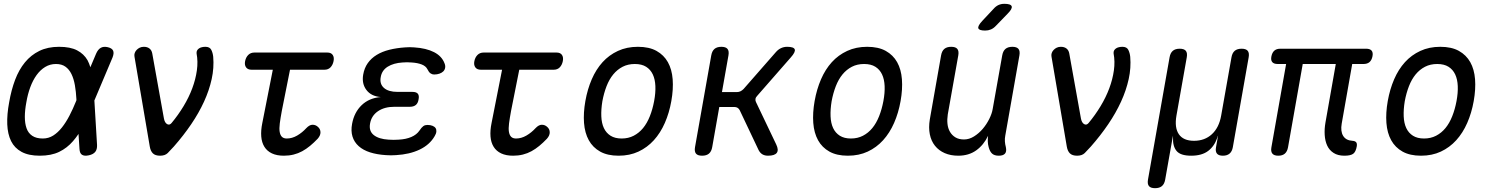

<svg xmlns="http://www.w3.org/2000/svg" viewBox="-20 -805 7840 1005"><path d="M488 -46Q489 -23 478.5 -10Q468 3 445 8Q421 13 409 5Q397 -3 396 -26L391 -104Q377 -83 362 -66Q331 -30 289.5 -10Q248 10 188 10Q130 10 93 -10Q56 -30 38 -66.5Q20 -103 18 -154.5Q16 -206 28 -270Q39 -334 59 -387Q79 -440 110.5 -478.5Q142 -517 186 -538.5Q230 -560 289 -560Q348 -560 383.5 -541.5Q419 -523 438 -490Q447 -473 453 -453L483 -524Q493 -547 508 -555Q523 -563 544 -558Q566 -553 572 -540Q578 -527 569 -504L474 -279ZM380 -280V-285Q378 -325 372 -359Q366 -393 354 -417.5Q342 -442 322.5 -456Q303 -470 273 -470Q242 -470 216.5 -454.5Q191 -439 171.5 -412Q152 -385 138.5 -348.5Q125 -312 118 -270Q110 -228 110 -193.5Q110 -159 119 -133.5Q128 -108 149 -94Q170 -80 204 -80Q234 -80 258.5 -95.5Q283 -111 304 -137.5Q325 -164 343.5 -199.5Q362 -235 378 -275Z M764 -38 684 -508Q682 -518 685 -527Q688 -536 695 -543.5Q702 -551 711.5 -555.5Q721 -560 733 -560Q751 -560 762.5 -551Q774 -542 777 -525L838 -185Q842 -163 854.5 -155.5Q867 -148 878 -161Q913 -203 941 -249.5Q969 -296 986.5 -343Q1004 -390 1010.5 -436.5Q1017 -483 1009 -525Q1008 -534 1011.5 -540.5Q1015 -547 1021.5 -551.5Q1028 -556 1037 -558Q1046 -560 1055 -560Q1078 -560 1086 -544Q1094 -528 1096 -508Q1101 -450 1088 -391Q1075 -332 1048 -273Q1021 -214 981 -155Q941 -96 890 -38Q872 -18 858 -4Q844 10 818 10Q793 10 780.5 -2Q768 -14 764 -38Z M1693 -530Q1713 -530 1721.5 -517.5Q1730 -505 1726 -485Q1722 -465 1710 -452.5Q1698 -440 1678 -440H1498L1455 -224Q1448 -186 1444.5 -159Q1441 -132 1444 -114.5Q1447 -97 1456 -88.5Q1465 -80 1481 -80Q1509 -80 1535.5 -95.5Q1562 -111 1583 -134Q1600 -152 1616 -152Q1632 -152 1644 -141Q1657 -130 1657.5 -113Q1658 -96 1643 -79Q1623 -58 1603 -41.5Q1583 -25 1562 -13.5Q1541 -2 1517 4Q1493 10 1466 10Q1429 10 1403.5 -2Q1378 -14 1364 -36.5Q1350 -59 1347.5 -90.5Q1345 -122 1353 -161L1408 -440H1297Q1277 -440 1268 -452.5Q1259 -465 1263 -485Q1267 -505 1279.5 -517.5Q1292 -530 1312 -530Z M2307 -473Q2312 -461 2310 -450Q2308 -439 2300.5 -431.5Q2293 -424 2280.5 -419.5Q2268 -415 2252 -415Q2247 -415 2242.5 -416.5Q2238 -418 2233.5 -421Q2229 -424 2225 -429.5Q2221 -435 2217 -443Q2209 -459 2187.5 -467.5Q2166 -476 2134 -478Q2122 -479 2110.5 -479Q2099 -479 2087 -478Q2040 -475 2009.5 -456Q1979 -437 1973 -402Q1966 -366 1989.5 -345Q2013 -324 2061 -324H2139Q2159 -324 2167 -314.5Q2175 -305 2171 -285Q2168 -265 2156.5 -255.5Q2145 -246 2125 -246H2044Q1992 -246 1958 -222.5Q1924 -199 1917 -158Q1910 -119 1936.5 -98Q1963 -77 2014 -74Q2027 -73 2040.5 -73Q2054 -73 2067 -74Q2105 -76 2133 -88Q2161 -100 2176 -122Q2181 -130 2186 -135.5Q2191 -141 2195.5 -144.5Q2200 -148 2205.5 -149.5Q2211 -151 2217 -151Q2233 -151 2244 -146.5Q2255 -142 2260 -134.5Q2265 -127 2264 -116Q2263 -105 2255 -92Q2229 -47 2176.5 -22Q2124 3 2053 7Q2040 8 2026.5 8Q2013 8 2000 7Q1953 4 1917 -7.5Q1881 -19 1857.5 -40Q1834 -61 1825 -90.5Q1816 -120 1823 -157Q1834 -217 1873 -254.5Q1912 -292 1973 -297Q1923 -301 1898 -334Q1873 -367 1881 -414Q1887 -449 1905 -474.5Q1923 -500 1951.5 -517.5Q1980 -535 2018 -544.5Q2056 -554 2101 -557Q2113 -558 2124.5 -558Q2136 -558 2148 -557Q2211 -553 2252 -532Q2293 -511 2307 -473Z M2893 -530Q2913 -530 2921.5 -517.5Q2930 -505 2926 -485Q2922 -465 2910 -452.5Q2898 -440 2878 -440H2698L2655 -224Q2648 -186 2644.5 -159Q2641 -132 2644 -114.5Q2647 -97 2656 -88.5Q2665 -80 2681 -80Q2709 -80 2735.5 -95.5Q2762 -111 2783 -134Q2800 -152 2816 -152Q2832 -152 2844 -141Q2857 -130 2857.5 -113Q2858 -96 2843 -79Q2823 -58 2803 -41.5Q2783 -25 2762 -13.5Q2741 -2 2717 4Q2693 10 2666 10Q2629 10 2603.5 -2Q2578 -14 2564 -36.5Q2550 -59 2547.5 -90.5Q2545 -122 2553 -161L2608 -440H2497Q2477 -440 2468 -452.5Q2459 -465 2463 -485Q2467 -505 2479.5 -517.5Q2492 -530 2512 -530Z M3218 10Q3160 10 3121.5 -11.5Q3083 -33 3062 -71Q3041 -109 3037 -161.5Q3033 -214 3044 -276Q3055 -338 3077.5 -390Q3100 -442 3134 -479.5Q3168 -517 3214.5 -538.5Q3261 -560 3319 -560Q3378 -560 3416.5 -538.5Q3455 -517 3476 -479.5Q3497 -442 3501 -390Q3505 -338 3494 -276Q3483 -214 3460 -161.5Q3437 -109 3402.5 -71Q3368 -33 3322 -11.5Q3276 10 3218 10ZM3234 -80Q3269 -80 3297 -94.5Q3325 -109 3346 -134.5Q3367 -160 3381.5 -196.5Q3396 -233 3404 -276Q3412 -319 3410.5 -354.5Q3409 -390 3397 -415.5Q3385 -441 3362 -455.5Q3339 -470 3303 -470Q3267 -470 3239 -455.5Q3211 -441 3190 -415.5Q3169 -390 3155 -354Q3141 -318 3133 -275Q3126 -232 3127.5 -196Q3129 -160 3141 -134.5Q3153 -109 3176 -94.5Q3199 -80 3234 -80Z M3655 10Q3632 10 3623 -1Q3614 -12 3618 -35L3703 -515Q3707 -538 3720 -549Q3733 -560 3756 -560Q3779 -560 3788 -549Q3797 -538 3793 -515L3759 -323H3837Q3847 -323 3855.5 -327Q3864 -331 3872 -339L4041 -532Q4053 -546 4068 -553Q4083 -560 4100 -560Q4135 -560 4140 -546.5Q4145 -533 4119 -504L3944 -304Q3936 -296 3934.5 -287.5Q3933 -279 3937 -271L4043 -49Q4057 -20 4046 -5Q4035 10 4000 10Q3983 10 3971 3Q3959 -4 3951 -19L3852 -228Q3848 -236 3841 -240.5Q3834 -245 3824 -245H3745L3708 -35Q3704 -12 3691 -1Q3678 10 3655 10Z M4418 10Q4360 10 4321.5 -11.5Q4283 -33 4262 -71Q4241 -109 4237 -161.5Q4233 -214 4244 -276Q4255 -338 4277.5 -390Q4300 -442 4334 -479.5Q4368 -517 4414.5 -538.5Q4461 -560 4519 -560Q4578 -560 4616.5 -538.5Q4655 -517 4676 -479.5Q4697 -442 4701 -390Q4705 -338 4694 -276Q4683 -214 4660 -161.5Q4637 -109 4602.5 -71Q4568 -33 4522 -11.5Q4476 10 4418 10ZM4434 -80Q4469 -80 4497 -94.5Q4525 -109 4546 -134.5Q4567 -160 4581.5 -196.5Q4596 -233 4604 -276Q4612 -319 4610.5 -354.5Q4609 -390 4597 -415.5Q4585 -441 4562 -455.5Q4539 -470 4503 -470Q4467 -470 4439 -455.5Q4411 -441 4390 -415.5Q4369 -390 4355 -354Q4341 -318 4333 -275Q4326 -232 4327.5 -196Q4329 -160 4341 -134.5Q4353 -109 4376 -94.5Q4399 -80 4434 -80Z M5208 10Q5185 10 5173 -1Q5161 -12 5155 -35Q5151 -49 5150.5 -64.5Q5150 -80 5152 -94Q5129 -46 5090 -18Q5051 10 4996 10Q4956 10 4925 -3.5Q4894 -17 4874 -42Q4854 -67 4847 -102Q4840 -137 4847 -180L4906 -515Q4910 -538 4923 -549Q4936 -560 4959 -560Q4982 -560 4991 -549Q5000 -538 4996 -515L4941 -206Q4937 -180 4939.5 -156.5Q4942 -133 4952.5 -115Q4963 -97 4981 -86Q4999 -75 5026 -75Q5053 -75 5078.5 -91Q5104 -107 5124 -130.5Q5144 -154 5158 -182Q5172 -210 5176 -234L5226 -515Q5230 -538 5243 -549Q5256 -560 5279 -560Q5302 -560 5311 -549Q5320 -538 5316 -515L5242 -95Q5239 -80 5240 -65Q5241 -50 5245 -35Q5250 -12 5240.5 -1Q5231 10 5208 10ZM5193 -670Q5181 -657 5167 -651Q5153 -645 5137 -645Q5105 -645 5101 -657Q5097 -669 5121 -695L5180 -758Q5192 -772 5206 -778.5Q5220 -785 5237 -785Q5271 -785 5275.5 -772Q5280 -759 5254 -733Z M5564 -38 5484 -508Q5482 -518 5485 -527Q5488 -536 5495 -543.5Q5502 -551 5511.5 -555.5Q5521 -560 5533 -560Q5551 -560 5562.5 -551Q5574 -542 5577 -525L5638 -185Q5642 -163 5654.5 -155.5Q5667 -148 5678 -161Q5713 -203 5741 -249.5Q5769 -296 5786.5 -343Q5804 -390 5810.5 -436.5Q5817 -483 5809 -525Q5808 -534 5811.5 -540.5Q5815 -547 5821.5 -551.5Q5828 -556 5837 -558Q5846 -560 5855 -560Q5878 -560 5886 -544Q5894 -528 5896 -508Q5901 -450 5888 -391Q5875 -332 5848 -273Q5821 -214 5781 -155Q5741 -96 5690 -38Q5672 -18 5658 -4Q5644 10 5618 10Q5593 10 5580.5 -2Q5568 -14 5564 -38Z M6026 180Q6003 180 5994 169Q5985 158 5989 135L6102 -505Q6106 -528 6119 -539Q6132 -550 6155 -550Q6178 -550 6187 -539Q6196 -528 6192 -505L6138 -200Q6127 -137 6150.5 -102.5Q6174 -68 6230 -68Q6286 -68 6323.5 -102.5Q6361 -137 6372 -200L6426 -505Q6430 -528 6443 -539Q6456 -550 6479 -550Q6502 -550 6511 -539Q6520 -528 6516 -505L6433 -34Q6429 -12 6416 -1Q6403 10 6381 10Q6359 10 6350 -1Q6341 -12 6345 -34L6354 -85L6356 -95Q6355 -95 6352 -85Q6337 -40 6304 -15Q6271 10 6215 10Q6159 10 6138.5 -15Q6118 -40 6120 -85V-95L6118 -85L6079 135Q6075 158 6062 169Q6049 180 6026 180Z M7017 10Q6983 10 6960.5 -4.5Q6938 -19 6927 -43Q6916 -67 6914 -98.5Q6912 -130 6918 -164L6972 -470H6799L6722 -34Q6718 -12 6705.5 -1Q6693 10 6671 10Q6649 10 6640 -1Q6631 -12 6635 -34L6712 -470H6668Q6648 -470 6639.5 -480Q6631 -490 6635 -510Q6639 -530 6650.5 -540Q6662 -550 6682 -550H7131Q7151 -550 7159.5 -540Q7168 -530 7164 -510Q7160 -490 7148.5 -480Q7137 -470 7117 -470H7058L7003 -158Q6996 -118 7010.5 -94Q7025 -70 7059 -68Q7073 -67 7078.5 -60.5Q7084 -54 7082 -40Q7077 -10 7063 0Q7049 10 7017 10Z M7418 10Q7360 10 7321.5 -11.5Q7283 -33 7262 -71Q7241 -109 7237 -161.5Q7233 -214 7244 -276Q7255 -338 7277.5 -390Q7300 -442 7334 -479.5Q7368 -517 7414.5 -538.5Q7461 -560 7519 -560Q7578 -560 7616.5 -538.5Q7655 -517 7676 -479.5Q7697 -442 7701 -390Q7705 -338 7694 -276Q7683 -214 7660 -161.5Q7637 -109 7602.5 -71Q7568 -33 7522 -11.5Q7476 10 7418 10ZM7434 -80Q7469 -80 7497 -94.5Q7525 -109 7546 -134.5Q7567 -160 7581.5 -196.5Q7596 -233 7604 -276Q7612 -319 7610.5 -354.5Q7609 -390 7597 -415.5Q7585 -441 7562 -455.5Q7539 -470 7503 -470Q7467 -470 7439 -455.5Q7411 -441 7390 -415.5Q7369 -390 7355 -354Q7341 -318 7333 -275Q7326 -232 7327.5 -196Q7329 -160 7341 -134.5Q7353 -109 7376 -94.5Q7399 -80 7434 -80Z"/></svg>

Font: Maple Mono NL
Style: Italic
Weight: 400
Italic angle: -10°
Monospace: yes
Designer: subframe7536
Version: Version 7.000